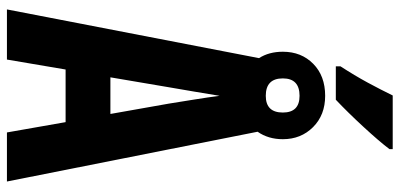

<svg xmlns="http://www.w3.org/2000/svg" viewBox="-312 -812 1125 540"><g transform="rotate(90 250.0 -542.5)"><path d="M261 -925Q296 -958 337.5 -1003Q379 -1048 400 -1076V-1085H249Q233 -1052 213 -1015Q193 -978 167 -938V-925ZM201 -776Q201 -823 250 -823Q297 -823 297 -776Q297 -728 250 -728Q201 -728 201 -776ZM226 -456Q231 -485 238 -526Q245 -567 250 -598Q254 -567 260.5 -526.5Q267 -486 272 -455L301 -291H198ZM176 -165H324L353 0H491L351 -705Q372 -735 372 -776Q372 -827 338 -861Q304 -895 250 -895Q194 -895 160 -861.5Q126 -828 126 -776Q126 -737 144 -709L7 0H148Z"/></g></svg>

Font: Noto Sans Mono UI Condensed ExtraBold
Style: Regular
Weight: 800
Width: 3
Designer: Monotype Design team
Foundry: Monotype Imaging Inc.
Version: 1.000